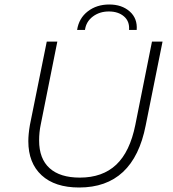

<svg xmlns="http://www.w3.org/2000/svg" viewBox="-20 -829 769 854"><path d="M106 -201Q106 -232 113 -273L188 -644H235L161 -274Q154 -241 154 -204Q154 -123 200.5 -81Q247 -39 335 -39Q436 -39 497 -96.5Q558 -154 582 -274L656 -644H703L628 -271Q574 5 332 5Q224 5 165 -49.5Q106 -104 106 -201ZM466 -809Q522 -809 557 -778Q592 -747 588 -696H554Q557 -734 531.5 -756Q506 -778 464 -778Q423 -778 393 -755.5Q363 -733 358 -696H323Q331 -748 370.5 -778.5Q410 -809 466 -809Z"/></svg>

Font: Montserrat Ace
Style: Light Italic
Weight: 300
Italic angle: -11.3°
Designer: Julieta Ulanovsky
Foundry: Julieta Ulanovsky
Version: Version 1